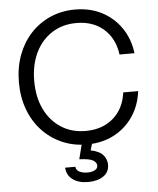

<svg xmlns="http://www.w3.org/2000/svg" viewBox="-61 -782 864 1049"><g transform="rotate(-5 370.5 -257.5)"><path d="M391 10Q317 10 254.5 -17.5Q192 -45 146 -94.5Q100 -144 75 -211.5Q50 -279 50 -360Q50 -441 75 -508.5Q100 -576 145.5 -625.5Q191 -675 253.5 -702.5Q316 -730 390 -730Q471 -730 535.5 -697Q600 -664 641.5 -604Q683 -544 693 -464H611Q599 -553 540.5 -604.5Q482 -656 391 -656Q314 -656 256 -618.5Q198 -581 166 -514.5Q134 -448 134 -360Q134 -272 166 -205.5Q198 -139 256 -101.5Q314 -64 390 -64Q483 -64 542.5 -116Q602 -168 613 -256H695Q685 -176 643.5 -116Q602 -56 537.5 -23Q473 10 391 10ZM379 215Q327 215 295 191Q263 167 261 126H317Q319 146 338 154.5Q357 163 381 163Q404 163 420.5 154.5Q437 146 437 130Q437 113 417.5 101Q398 89 342 87L367 -12H425L408 44Q457 54 476.5 77.5Q496 101 496 130Q496 171 463.5 193Q431 215 379 215Z"/></g></svg>

Font: Instrument Sans
Style: Regular
Weight: 400
Designer: Rodrigo Fuenzalida
Foundry: fragTYPE
Version: Version 1.000;gftools[0.9.28]